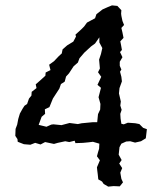

<svg xmlns="http://www.w3.org/2000/svg" viewBox="-20 -623 596 715"><path d="M366 62 360 53 346 45 344 26 342 10 341 0 352 -26 341 -41 345 -56 349 -69 350 -88 326 -95 310 -93 289 -91 261 -90 258 -99 238 -94 223 -97 195 -91 181 -87 148 -94 131 -85 111 -91 93 -84 69 -86 46 -95 45 -105 37 -117 38 -143 44 -159 48 -180 54 -200 64 -218 71 -229 81 -236 88 -256 97 -267 98 -281 116 -295 113 -309 128 -322 149 -341 150 -353 168 -362 163 -382 181 -395 199 -414 210 -424 213 -439 230 -454 253 -468 263 -487 261 -494 283 -514 293 -524 304 -539 334 -555 339 -570 362 -588 380 -596 397 -603 417 -601 432 -585 431 -572 432 -564 436 -545 442 -530 432 -519 436 -502 440 -482 428 -469 431 -454 434 -437 427 -429 436 -410 426 -393V-378L432 -364L427 -356L432 -337L434 -320L425 -295L423 -275L430 -245L428 -230L433 -214L428 -199L429 -182L432 -162L441 -160L456 -166L471 -165L484 -164L499 -161L513 -147L527 -142L523 -108L505 -97L483 -92L465 -97L450 -96L432 -88L425 -75L422 -47L433 -27L424 -14L435 3L428 20L432 43L438 56L426 71L403 70L383 72ZM124 -158 153 -151 171 -159 179 -160 209 -157 239 -165 270 -161 284 -164 326 -168H342L345 -198L353 -215L354 -236L347 -261L356 -296L343 -307L357 -337L345 -354L352 -368L349 -401L356 -422L361 -444L350 -465V-484L334 -461L319 -450L294 -427L276 -406L270 -390L254 -376L237 -350L226 -338L221 -319L207 -310L201 -293L177 -256L164 -224L147 -216L148 -199L135 -188Z"/></svg>

Font: Winky Rough Light
Style: Regular
Weight: 300
Designer: Simon Atzbach
Foundry: typofactur
Version: Version 1.206; ttfautohint (v1.8.4.7-5d5b)